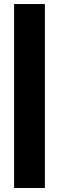

<svg xmlns="http://www.w3.org/2000/svg" viewBox="-20 -770 292 950"><path d="M49.8 -750H202.1V160.2H49.8Z"/></svg>

Font: TASA Explorer
Style: Regular
Weight: 900
Designer: Weizhong Zhang
Foundry: Local Remote
Version: Version 1.000;Glyphs 3.1.2 (3151)